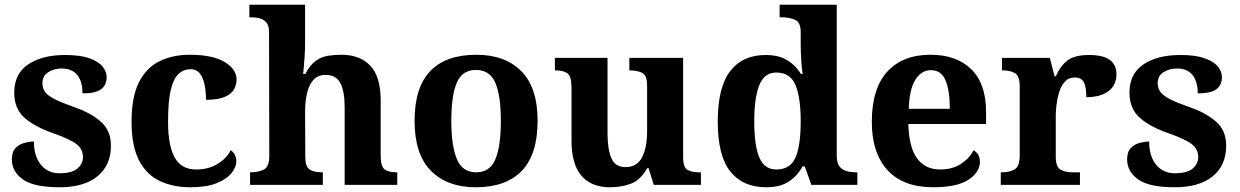

<svg xmlns="http://www.w3.org/2000/svg" viewBox="-20 -780 5233 810"><path d="M231 10Q122 10 76 -23.5Q30 -57 30 -107Q30 -140 46 -156Q62 -172 84 -177.5Q106 -183 123 -183Q123 -121 152.5 -85Q182 -49 231 -49Q283 -49 306.5 -69Q330 -89 330 -117Q330 -150 304 -171Q278 -192 207 -217Q126 -245 83 -283.5Q40 -322 40 -389Q40 -469 99 -508.5Q158 -548 255 -548Q318 -548 356.5 -534.5Q395 -521 412.5 -499.5Q430 -478 430 -455Q430 -421 406.5 -403.5Q383 -386 328 -386Q328 -436 306 -463.5Q284 -491 240 -491Q208 -491 183.5 -475.5Q159 -460 159 -429Q159 -408 170.5 -392Q182 -376 212 -361Q242 -346 296 -327Q363 -304 405.5 -266.5Q448 -229 448 -166Q448 -83 391.5 -36.5Q335 10 231 10Z M783 10Q710 10 654 -16.5Q598 -43 566.5 -103.5Q535 -164 535 -266Q535 -374 567.5 -435.5Q600 -497 655.5 -523Q711 -549 780 -549Q877 -549 927.5 -518.5Q978 -488 978 -444Q978 -423 967.5 -403.5Q957 -384 929 -371.5Q901 -359 849 -359Q849 -394 843 -423Q837 -452 823 -470Q809 -488 784 -488Q755 -488 733.5 -468.5Q712 -449 700.5 -401Q689 -353 689 -267Q689 -166 717 -115.5Q745 -65 808 -65Q860 -65 898 -88.5Q936 -112 953 -146Q965 -139 971 -126.5Q977 -114 977 -100Q977 -75 956.5 -49.5Q936 -24 893.5 -7Q851 10 783 10Z M1035 0V-53H1037Q1071 -53 1093.5 -65Q1116 -77 1116 -122L1115 -646Q1115 -673 1103 -686Q1091 -699 1074.5 -703Q1058 -707 1044 -707H1032V-760H1267V-595Q1267 -569 1265 -539.5Q1263 -510 1261 -489Q1259 -468 1259 -468H1268Q1288 -506 1311.5 -523Q1335 -540 1362.5 -544.5Q1390 -549 1421 -549Q1498 -549 1542 -503Q1586 -457 1586 -356V-124Q1586 -78 1602.5 -65.5Q1619 -53 1653 -53H1656V0H1434V-329Q1434 -394 1416 -429Q1398 -464 1354 -464Q1321 -464 1302 -442.5Q1283 -421 1275 -385.5Q1267 -350 1267 -309L1268 -118Q1268 -76 1287 -64.5Q1306 -53 1339 -53H1342V0Z M1987 10Q1867 10 1798 -59.5Q1729 -129 1729 -270Q1729 -411 1795 -480Q1861 -549 1990 -549Q2110 -549 2179 -480Q2248 -411 2248 -270Q2248 -129 2181.5 -59.5Q2115 10 1987 10ZM1989 -53Q2047 -53 2070 -108.5Q2093 -164 2093 -270Q2093 -377 2069.5 -431Q2046 -485 1988 -485Q1930 -485 1907 -431Q1884 -377 1884 -270Q1884 -164 1907.5 -108.5Q1931 -53 1989 -53Z M2553 10Q2475 10 2433 -38.5Q2391 -87 2391 -188V-412Q2391 -456 2375 -469.5Q2359 -483 2323 -483H2321V-536H2543V-216Q2543 -152 2559 -113.5Q2575 -75 2619 -75Q2667 -75 2688.5 -116Q2710 -157 2710 -227V-419Q2710 -463 2688.5 -473Q2667 -483 2638 -483H2635V-536H2862V-116Q2862 -73 2881 -63Q2900 -53 2929 -53H2937V0H2738L2716 -71H2711Q2681 -19 2640.5 -4.5Q2600 10 2553 10Z M3212 10Q3114 10 3061 -56.5Q3008 -123 3008 -267Q3008 -412 3060.5 -480Q3113 -548 3210 -548Q3266 -548 3302 -525.5Q3338 -503 3359 -468H3366Q3362 -496 3360 -531Q3358 -566 3358 -590V-645Q3358 -686 3334 -696.5Q3310 -707 3277 -707H3269V-760H3510V-123Q3510 -93 3521.5 -78Q3533 -63 3552 -58Q3571 -53 3593 -53H3597V0H3403L3375 -78H3366Q3344 -38 3307.5 -14Q3271 10 3212 10ZM3255 -65Q3314 -65 3336 -115.5Q3358 -166 3358 -269Q3358 -368 3336 -421Q3314 -474 3255 -474Q3205 -474 3183.5 -421Q3162 -368 3162 -268Q3162 -166 3183.5 -115.5Q3205 -65 3255 -65Z M3917 10Q3790 10 3724 -62.5Q3658 -135 3658 -265Q3658 -406 3723 -477.5Q3788 -549 3906 -549Q4015 -549 4077.5 -488Q4140 -427 4140 -308V-257H3812Q3815 -157 3849.5 -111Q3884 -65 3946 -65Q3998 -65 4034 -88.5Q4070 -112 4087 -146Q4114 -131 4114 -97Q4114 -54 4066 -22Q4018 10 3917 10ZM3987 -321Q3987 -398 3969 -441Q3951 -484 3908 -484Q3866 -484 3841 -442.5Q3816 -401 3814 -321Z M4202 0V-53H4205Q4239 -53 4260.5 -65.5Q4282 -78 4282 -125V-415Q4282 -459 4262.5 -471Q4243 -483 4210 -483H4207V-536H4409L4429 -458H4434Q4454 -503 4484 -525.5Q4514 -548 4575 -548Q4690 -548 4690 -467Q4690 -421 4656.5 -395.5Q4623 -370 4563 -370Q4563 -411 4553 -432Q4543 -453 4514 -453Q4488 -453 4472 -435Q4456 -417 4448 -390.5Q4440 -364 4437 -337Q4434 -310 4434 -293V-120Q4434 -76 4454 -64.5Q4474 -53 4504 -53H4536V0Z M4936 10Q4827 10 4781 -23.5Q4735 -57 4735 -107Q4735 -140 4751 -156Q4767 -172 4789 -177.5Q4811 -183 4828 -183Q4828 -121 4857.5 -85Q4887 -49 4936 -49Q4988 -49 5011.5 -69Q5035 -89 5035 -117Q5035 -150 5009 -171Q4983 -192 4912 -217Q4831 -245 4788 -283.5Q4745 -322 4745 -389Q4745 -469 4804 -508.5Q4863 -548 4960 -548Q5023 -548 5061.5 -534.5Q5100 -521 5117.5 -499.5Q5135 -478 5135 -455Q5135 -421 5111.5 -403.5Q5088 -386 5033 -386Q5033 -436 5011 -463.5Q4989 -491 4945 -491Q4913 -491 4888.5 -475.5Q4864 -460 4864 -429Q4864 -408 4875.5 -392Q4887 -376 4917 -361Q4947 -346 5001 -327Q5068 -304 5110.5 -266.5Q5153 -229 5153 -166Q5153 -83 5096.5 -36.5Q5040 10 4936 10Z"/></svg>

Font: Noto Serif Tibetan
Style: Bold
Weight: 700
Designer: Monotype Design Team
Foundry: Monotype Imaging Inc.
Version: Version 2.103; ttfautohint (v1.8.4.7-5d5b)